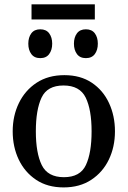

<svg xmlns="http://www.w3.org/2000/svg" viewBox="-20 -836 579 871"><path d="M37.6 -240.2Q37.6 -310.5 65.7 -368.4Q93.8 -426.3 146.2 -460.7Q198.7 -495.1 272 -495.1Q345.2 -495.1 396.5 -460.7Q447.8 -426.3 474.6 -368.4Q501.5 -310.5 501.5 -240.2Q501.5 -169.9 473.9 -112.3Q446.3 -54.7 394 -20.3Q341.8 14.2 268.6 14.2Q195.3 14.2 143.8 -20.3Q92.3 -54.7 64.9 -112.3Q37.6 -169.9 37.6 -240.2ZM142.6 -240.2Q142.6 -142.1 169.4 -87.2Q196.3 -32.2 270 -32.2Q343.8 -32.2 369.6 -87.2Q395.5 -142.1 395.5 -240.2Q395.5 -338.4 368.7 -393.3Q341.8 -448.2 268.1 -448.2Q194.3 -448.2 168.5 -393.1Q142.6 -337.9 142.6 -240.2ZM369.6 -572.3Q342.8 -572.3 329.1 -590.8Q315.4 -609.4 315.4 -637.7Q315.4 -666.5 329.1 -684.8Q342.8 -703.1 369.6 -703.1Q396.5 -703.1 410.2 -684.8Q423.8 -666.5 423.8 -637.7Q423.8 -609.4 410.2 -590.8Q396.5 -572.3 369.6 -572.3ZM162.6 -572.3Q135.7 -572.3 122.1 -590.8Q108.4 -609.4 108.4 -637.7Q108.4 -666.5 122.1 -684.8Q135.7 -703.1 162.6 -703.1Q189.5 -703.1 203.1 -684.8Q216.8 -666.5 216.8 -637.7Q216.8 -609.4 203.1 -590.8Q189.5 -572.3 162.6 -572.3ZM123 -747.6V-816.4H410.2V-747.6Z"/></svg>

Font: Gelasio
Style: Regular
Weight: 400
Designer: Eben Sorkin
Foundry: Eben Sorkin
Version: Version 1.008